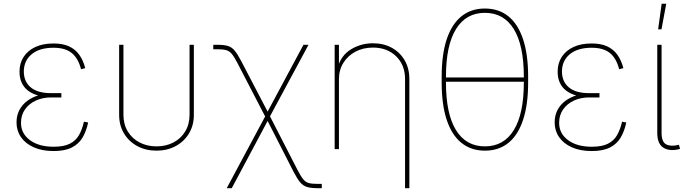

<svg xmlns="http://www.w3.org/2000/svg" viewBox="-20 -780 3591 1004"><path d="M260.7 9.8Q199.7 9.8 156.2 -9.8Q112.8 -29.3 89.6 -63Q66.4 -96.7 66.4 -139.6Q66.4 -175.8 81.1 -204.1Q95.7 -232.4 122.1 -252.2Q148.4 -272 184.1 -282.5Q219.7 -293 261.7 -293H300.8V-270.5H246.1Q203.1 -270.5 167.5 -254.2Q131.8 -237.8 110.8 -208Q89.8 -178.2 89.8 -137.7Q89.8 -82 136.2 -47.4Q182.6 -12.7 260.7 -12.7Q314 -12.7 345.2 -28.6Q376.5 -44.4 393.1 -73.7Q409.7 -103 418.9 -143.6L440.9 -139.6Q431.6 -94.7 411.9 -61Q392.1 -27.3 355.7 -8.8Q319.3 9.8 260.7 9.8ZM261.7 -270.5Q217.8 -270.5 184.1 -279.3Q150.4 -288.1 127.7 -305.2Q105 -322.3 93.5 -347.4Q82 -372.6 82 -405.3Q82 -449.7 103.8 -482.9Q125.5 -516.1 165.3 -534.4Q205.1 -552.7 259.8 -552.7Q307.1 -552.7 339.8 -538.1Q372.6 -523.4 393.6 -494.9Q414.6 -466.3 425.8 -423.8L403.8 -418Q388.7 -476.1 354.7 -503.2Q320.8 -530.3 259.8 -530.3Q187.5 -530.3 146.5 -497.1Q105.5 -463.9 104.5 -407.2Q104.5 -353.5 140.6 -323.2Q176.8 -293 246.1 -293H300.8V-270.5Z M798.3 7.8Q742.2 7.8 698.2 -15.9Q654.3 -39.6 628.7 -81.8Q603 -124 603 -179.7V-545.9H625.5V-179.7Q625.5 -130.4 647.9 -93Q670.4 -55.7 709.7 -35.2Q749 -14.6 798.3 -14.6Q848.1 -14.6 887.2 -35.2Q926.3 -55.7 948.7 -93Q971.2 -130.4 971.2 -179.7V-545.9H993.7V-179.7Q993.7 -124 968 -81.8Q942.4 -39.6 898.4 -15.9Q854.5 7.8 798.3 7.8Z M1165.5 204.1 1370.6 -178.7H1388.2L1535.6 108.4Q1552.7 141.6 1565.4 157.2Q1578.1 172.9 1595 177.2Q1611.8 181.6 1642.1 181.6H1662.6V204.1H1642.1Q1607.4 204.1 1586.4 198Q1565.4 191.9 1549.8 173.6Q1534.2 155.3 1515.1 118.2L1379.4 -147.5L1191.9 204.1ZM1369.6 -165 1222.2 -449.2Q1205.1 -482.4 1192.4 -497.8Q1179.7 -513.2 1162.8 -517.8Q1146 -522.5 1115.7 -522.5H1095.2V-545.9H1115.7Q1150.9 -545.9 1171.4 -539.8Q1191.9 -533.7 1207.3 -515.1Q1222.7 -496.6 1241.7 -460L1379.4 -196.3L1566.9 -545.9H1593.3L1388.2 -165Z M1752.4 -366.2V0H1730V-545.9H1752.4V-428.7H1746.6Q1764.2 -491.2 1816.2 -522.5Q1868.2 -553.7 1930.2 -553.7Q1986.3 -553.7 2029.1 -530Q2071.8 -506.3 2096.2 -464.4Q2120.6 -422.4 2120.6 -366.2V204.1H2098.1V-366.2Q2098.1 -440.4 2051.3 -485.8Q2004.4 -531.2 1930.2 -531.2Q1879.4 -531.2 1839.1 -510Q1798.8 -488.8 1775.6 -451.4Q1752.4 -414.1 1752.4 -366.2Z M2515.6 7.8Q2443.4 7.8 2392.8 -33Q2342.3 -73.7 2315.9 -153.3Q2289.6 -232.9 2289.6 -348.1V-379.4Q2289.6 -495.1 2315.9 -574.5Q2342.3 -653.8 2392.8 -694.6Q2443.4 -735.4 2515.6 -735.4Q2588.4 -735.4 2638.7 -694.6Q2689 -653.8 2715.3 -574.5Q2741.7 -495.1 2741.7 -379.4V-348.1Q2741.7 -232.9 2715.3 -153.3Q2689 -73.7 2638.7 -33Q2588.4 7.8 2515.6 7.8ZM2515.6 -14.6Q2614.3 -14.6 2666.7 -99.6Q2719.2 -184.6 2719.2 -348.1V-379.4Q2719.2 -543 2666.7 -627.9Q2614.3 -712.9 2515.6 -712.9Q2417 -712.9 2364.5 -627.9Q2312 -543 2312 -379.4V-348.1Q2312 -184.6 2364.5 -99.6Q2417 -14.6 2515.6 -14.6ZM2300.3 -352.5V-375H2731V-352.5Z M3074.7 9.8Q3013.7 9.8 2970.2 -9.8Q2926.8 -29.3 2903.6 -63Q2880.4 -96.7 2880.4 -139.6Q2880.4 -175.8 2895 -204.1Q2909.7 -232.4 2936 -252.2Q2962.4 -272 2998 -282.5Q3033.7 -293 3075.7 -293H3114.7V-270.5H3060.1Q3017.1 -270.5 2981.4 -254.2Q2945.8 -237.8 2924.8 -208Q2903.8 -178.2 2903.8 -137.7Q2903.8 -82 2950.2 -47.4Q2996.6 -12.7 3074.7 -12.7Q3127.9 -12.7 3159.2 -28.6Q3190.4 -44.4 3207 -73.7Q3223.6 -103 3232.9 -143.6L3254.9 -139.6Q3245.6 -94.7 3225.8 -61Q3206.1 -27.3 3169.7 -8.8Q3133.3 9.8 3074.7 9.8ZM3075.7 -270.5Q3031.7 -270.5 2998 -279.3Q2964.4 -288.1 2941.7 -305.2Q2918.9 -322.3 2907.5 -347.4Q2896 -372.6 2896 -405.3Q2896 -449.7 2917.7 -482.9Q2939.5 -516.1 2979.2 -534.4Q3019 -552.7 3073.7 -552.7Q3121.1 -552.7 3153.8 -538.1Q3186.5 -523.4 3207.5 -494.9Q3228.5 -466.3 3239.7 -423.8L3217.8 -418Q3202.6 -476.1 3168.7 -503.2Q3134.8 -530.3 3073.7 -530.3Q3001.5 -530.3 2960.4 -497.1Q2919.4 -463.9 2918.5 -407.2Q2918.5 -353.5 2954.6 -323.2Q2990.7 -293 3060.1 -293H3114.7V-270.5Z M3527.3 1Q3478.5 11.7 3447.8 -8.5Q3417 -28.8 3417 -85.4V-545.9H3439.5V-85.4Q3439.5 -37.6 3463.6 -25.1Q3487.8 -12.7 3526.4 -22Q3529.3 -22.9 3528.3 -22.7Q3527.3 -22.5 3530.3 -22.9L3536.1 -1.5Q3534.2 -1 3532 -0.5Q3529.8 0 3527.3 1ZM3421.4 -626.5 3439.9 -760.3H3463.9L3439 -626.5Z"/></svg>

Font: Inter Thin
Style: Regular
Weight: 250
Designer: Rasmus Andersson
Foundry: rsms
Version: Version 4.001;git-66647c0bb